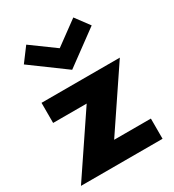

<svg xmlns="http://www.w3.org/2000/svg" viewBox="-167 -765 779 860"><g transform="rotate(-30 223.0 -335.0)"><path d="M48.5 -599 102 -670.5 224 -581.5 345.5 -670.5 399 -598.5 224 -470ZM31 -410.5H436L230 -104.5H420V0H-2L204.5 -306.5H31Z"/></g></svg>

Font: League Spartan
Style: Bold
Weight: 700
Foundry: The League of Moveable Type
Version: Version 2.002